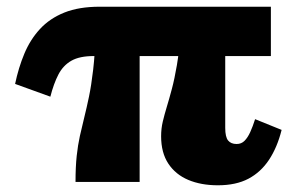

<svg xmlns="http://www.w3.org/2000/svg" viewBox="-20 -542 890 572"><path d="M396 0H205Q205 -45 208.5 -77.5Q212 -110 218 -137Q224 -164 231 -192Q238 -220 245 -253.5Q252 -287 257.5 -334Q263 -381 265 -446H396ZM787 -375H259Q217 -375 192.5 -361Q168 -347 154 -320Q140 -293 130 -254L25 -292Q35 -340 52.5 -382Q70 -424 99 -455.5Q128 -487 171.5 -504.5Q215 -522 277 -522H787ZM651 -161Q651 -134 659.5 -123.5Q668 -113 685 -113Q699 -113 708.5 -122.5Q718 -132 725.5 -148.5Q733 -165 740 -187L819 -155Q806 -103 781.5 -66Q757 -29 720 -9.5Q683 10 629 10Q579 10 541 -6Q503 -22 481.5 -54.5Q460 -87 460 -136Q460 -159 465 -180Q470 -201 477 -224Q484 -247 492 -277Q500 -307 507 -348Q514 -389 518 -446H651Z"/></svg>

Font: Roboto Serif Black
Style: Regular
Weight: 900
Designer: Greg Gazdowicz
Foundry: Commercial Type
Version: Version 1.008